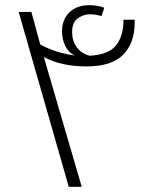

<svg xmlns="http://www.w3.org/2000/svg" viewBox="-20 -720 611 740"><path d="M52 -674H101L135 -549Q167 -531 200 -521Q233 -511 269 -506Q245 -516 232 -542Q219 -568 219 -599Q219 -645 247.5 -672.5Q276 -700 325 -700Q358 -700 382 -690L371 -658Q348 -665 326 -665Q303 -665 280.5 -650Q258 -635 258 -596Q258 -563 275.5 -538.5Q293 -514 326 -505Q400 -510 428 -546Q456 -582 456 -644H499V-632Q499 -554 454.5 -509Q410 -464 314 -464Q265 -464 224 -473Q183 -482 149 -500L295 0H245Z"/></svg>

Font: Noto Kufi Arabic ExtraLight
Style: Regular
Weight: 200
Designer: Monotype Design Team, David Williams, Khaled Hosny
Foundry: Google LLC
Version: Version 2.109; ttfautohint (v1.8.4.7-5d5b)